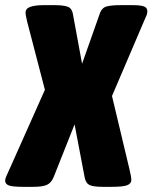

<svg xmlns="http://www.w3.org/2000/svg" viewBox="-64 -722 591 744"><path d="M27 2Q-16 2 -30 -3.5Q-44 -9 -44 -22Q-44 -30 -38.5 -41.5Q-33 -53 -22 -78L110 -374L41 -639Q39 -649 37 -658Q35 -667 35 -673Q35 -689 53.5 -695.5Q72 -702 105 -702H150Q179 -702 197 -696.5Q215 -691 219 -665L254 -475L324 -673Q332 -693 351 -697.5Q370 -702 401 -702H450Q481 -702 494 -697Q507 -692 507 -678Q507 -671 504 -663Q501 -655 494 -640L370 -350L437 -69Q442 -48 443.5 -39Q445 -30 445 -25Q445 -11 429.5 -4.5Q414 2 367 2H336Q296 2 282 -5.5Q268 -13 264 -35L225 -240L144 -36Q135 -14 118.5 -6Q102 2 64 2Z"/></svg>

Font: Asap Condensed Condensed Black
Style: Italic
Weight: 900
Width: 3
Italic angle: -6°
Designer: Pablo Cosgaya
Foundry: Omnibus-Type
Version: Version 3.001; ttfautohint (v1.8.4.7-5d5b)